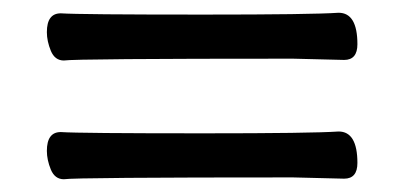

<svg xmlns="http://www.w3.org/2000/svg" viewBox="-20 -402 640 304"><path d="M81.1 -118.2Q66.9 -118.2 60.5 -133.5Q54.2 -148.9 54.2 -163.1Q54.2 -192.9 76.2 -192.9Q106 -190.9 301.8 -190.9Q473.6 -190.9 516.1 -193.8Q545.9 -193.8 545.9 -144Q545.9 -119.1 524.9 -119.1L443.8 -121.1Q99.1 -121.1 81.1 -118.2ZM81.1 -306.2Q66.9 -306.2 60.5 -321.5Q54.2 -336.9 54.2 -351.1Q54.2 -380.9 76.2 -380.9Q106 -378.9 301.8 -378.9Q473.6 -378.9 516.1 -381.8Q545.9 -381.8 545.9 -332Q545.9 -307.1 524.9 -307.1L443.8 -309.1Q99.1 -309.1 81.1 -306.2Z"/></svg>

Font: LXGW WenKai Screen R
Style: Regular
Weight: 400
Designer: Fontworks Inc.
Version: Version 1.235;May 31, 2022